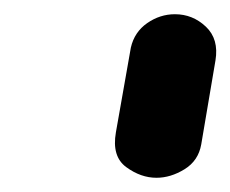

<svg xmlns="http://www.w3.org/2000/svg" viewBox="-20 -792 324 270"><path d="M200 -542Q178 -542 157.5 -557Q137 -572 143 -606L164 -725Q169 -747 187 -759.5Q205 -772 226 -772Q251 -772 269.5 -754.5Q288 -737 283 -707L263 -589Q259 -566 239.5 -554Q220 -542 200 -542Z"/></svg>

Font: Edu VIC WA NT Beginner
Style: Bold
Weight: 700
Designer: Tina and Corey Anderson
Foundry: Google for Education
Version: Version 1.003